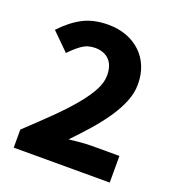

<svg xmlns="http://www.w3.org/2000/svg" viewBox="-120 -743 769 840"><g transform="rotate(20 264.0 -323.5)"><path d="M37 0V-84Q98 -141 148.5 -190.5Q199 -240 235.5 -283.5Q272 -327 292.5 -364.5Q313 -402 313 -436Q313 -483 289 -507.5Q265 -532 223 -532Q188 -532 161 -512.5Q134 -493 110 -467L30 -546Q77 -596 126 -621.5Q175 -647 243 -647Q290 -647 328.5 -632.5Q367 -618 395 -591.5Q423 -565 438 -528Q453 -491 453 -445Q453 -405 436 -363.5Q419 -322 390.5 -280.5Q362 -239 325.5 -197.5Q289 -156 250 -116Q274 -119 303.5 -121.5Q333 -124 356 -124H484V0Z"/></g></svg>

Font: TT Toshiba Sans
Style: Bold
Weight: 700
Designer: Paul D. Hunt
Foundry: Toshiba Corporation
Version: Version 2.020;PS 2.000;hotconv 1.0.86;makeotf.lib2.5.63406